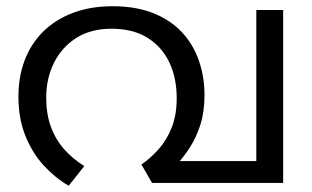

<svg xmlns="http://www.w3.org/2000/svg" viewBox="-20 -586 998 615"><path d="M341 -566Q415 -566 470.5 -544Q526 -522 562.5 -483Q599 -444 617 -392Q635 -340 635 -281Q635 -228 622 -187Q609 -146 588 -113.5Q567 -81 541 -53L517 -70H801V-554H887V0H467L433 -59Q462 -79 488 -108Q514 -137 530 -177.5Q546 -218 546 -271Q546 -337 522 -387Q498 -437 451.5 -465.5Q405 -494 337 -494Q271 -494 224.5 -464.5Q178 -435 153 -385Q128 -335 128 -273Q128 -221 143 -180Q158 -139 185.5 -108Q213 -77 250 -54L200 9Q157 -16 120.5 -55.5Q84 -95 61.5 -150.5Q39 -206 39 -277Q39 -339 58.5 -391.5Q78 -444 116.5 -483Q155 -522 211.5 -544Q268 -566 341 -566Z"/></svg>

Font: malayalam15
Style: Book
Weight: 400
Designer: Jelle Bosma - Monotype Design Team
Foundry: Monotype Imaging Inc.
Version: Version 2.003